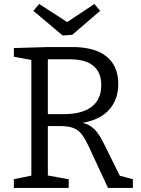

<svg xmlns="http://www.w3.org/2000/svg" viewBox="-20 -931 698 951"><path d="M48.7 0V-43.3L148 -63.7L135.3 -45.7V-650.3L151.7 -631.3L48.7 -649.7V-693L220.3 -698H337Q450 -698 507.8 -651Q565.7 -604 565.7 -515Q565.7 -433 514.2 -380.8Q462.7 -328.7 357.7 -318.3L357 -328Q396 -324.3 420.5 -310.8Q445 -297.3 461.8 -274.7Q478.7 -252 494.7 -219.3L579 -49.3L553.7 -65.7L638.3 -43.3V0H515L423.3 -197.3Q404 -239.7 386.7 -263.3Q369.3 -287 343.5 -297Q317.7 -307 270.7 -306.7L201.7 -306.3L217 -320V-45.7L204 -64L320.3 -43.3V0ZM217 -344.3 201.7 -365.7H297Q386.3 -365.7 434 -402.2Q481.7 -438.7 481.7 -509.7Q481.7 -571.7 442.8 -604.5Q404 -637.3 327 -637.3H201.7L217 -652ZM447.7 -911.3 476 -877.3 338 -758.7 290.7 -755 145.3 -877.3 174.3 -911.3 340 -804 287 -804.7Z"/></svg>

Font: Bitter Thin
Style: Regular
Weight: 100
Designer: Sol Matas, and Bitter project Authors
Foundry: Sol Matas
Version: Version 2.002